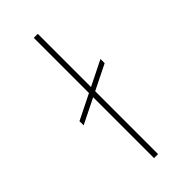

<svg xmlns="http://www.w3.org/2000/svg" viewBox="-234 -777 824 824"><g transform="rotate(-45 177.5 -365.0)"><path d="M51.3 -338.4 303.7 -463.4V-438L51.3 -313ZM189.9 -730V0H165.5V-730Z"/></g></svg>

Font: Wand UI Pro
Style: Regular
Weight: 400
Designer: Andreas Faust
Version: Version 1.003;FEAKit 1.0